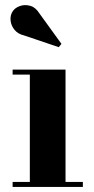

<svg xmlns="http://www.w3.org/2000/svg" viewBox="-20 -733 370 753"><path d="M237 -460V-19.5H305V0H29.5V-19.5H97V-440.5H29.5V-460ZM210.5 -548 74.5 -594Q50.5 -599.5 37 -616Q23.5 -632.5 21.5 -652.8Q19.5 -673 30 -689Q39.5 -703 58.5 -709.5Q77.5 -716 98.5 -710.2Q119.5 -704.5 134.5 -680.5L221 -561Z"/></svg>

Font: Bodoni Moda
Style: Bold
Weight: 700
Designer: Owen Earl
Foundry: indestructible type
Version: Version 2.005